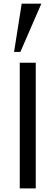

<svg xmlns="http://www.w3.org/2000/svg" viewBox="-20 -1052 310 1072"><path d="M90.3 0V-701.7H179.7V0ZM101.1 -1031.7H210.9L93.8 -762.2H58.6Z"/></svg>

Font: Mako
Style: Regular
Weight: 400
Designer: vernon adams
Foundry: vernon adams
Version: Version 1.000